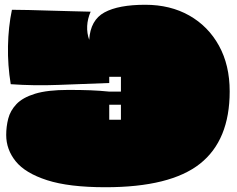

<svg xmlns="http://www.w3.org/2000/svg" viewBox="-20 -751 993 805"><path d="M422 34Q269 34 177.5 4.5Q86 -25 46 -74.5Q6 -124 6 -185Q6 -220 14.5 -253.5Q23 -287 49 -314.5Q75 -342 127 -358Q179 -374 266 -374Q320 -374 359 -372.5Q398 -371 437 -367H487V-429H438V-403Q326 -399 224.5 -395Q123 -391 25 -398Q12 -477 13.5 -557.5Q15 -638 30 -710Q59 -710 100.5 -709Q142 -708 188.5 -706.5Q235 -705 280 -704Q325 -703 360 -702Q347 -672 345.5 -642Q344 -612 354 -584Q359 -667 418 -699Q477 -731 589 -731Q694 -731 773.5 -686Q853 -641 898 -559.5Q943 -478 943 -368Q943 -163 818.5 -64.5Q694 34 422 34ZM438 -249H487V-312H438Z"/></svg>

Font: Oi
Style: Regular
Weight: 400
Designer: Kostas Bartsokas, Mohamad Dakak
Foundry: Foundry5
Version: Version 4.000